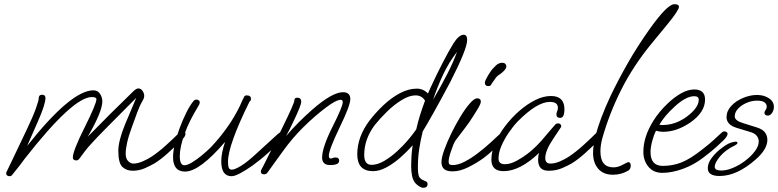

<svg xmlns="http://www.w3.org/2000/svg" viewBox="-20 -803 3696 912"><path d="M26 34Q9 34 9 18Q9 17 21 -7Q33 -31 55 -78L106 -185Q137 -250 150.5 -288Q164 -326 164 -337Q164 -353 180 -353Q196 -353 196 -337Q196 -324 187.5 -296.5Q179 -269 160 -226L109 -110Q318 -374 424 -374Q444 -374 455 -357.5Q466 -341 466 -321Q466 -273 397 -154Q450 -208 504.5 -262.5Q559 -317 614 -370Q628 -383 637 -383Q649 -383 657 -371.5Q665 -360 665 -347Q665 -337 656 -322Q643 -300 632 -269.5Q621 -239 607 -201Q591 -158 584 -126Q577 -94 577 -74Q577 -49 589 -37.5Q601 -26 613 -26Q634 -26 659 -37Q684 -48 700 -59Q732 -80 767 -111.5Q802 -143 834 -175Q838 -179 846 -179Q861 -179 861 -167Q861 -156 847 -142Q807 -102 775 -73.5Q743 -45 714 -27Q695 -16 668 -4Q641 8 610 8Q581 8 561.5 -10Q542 -28 542 -87Q542 -110 550 -141.5Q558 -173 574 -212L627 -338L484 -194Q459 -169 443 -152Q427 -135 417 -124Q398 -104 383.5 -85Q369 -66 359 -52Q352 -41 343 -41Q326 -41 326 -55Q326 -86 382 -198Q438 -310 438 -332Q438 -342 416 -342Q327 -342 99 -51Q80 -24 36 30Q33 34 26 34Z M1080 34Q1031 34 1031 -37Q1031 -75 1049 -129Q928 12 859 12Q802 12 802 -57Q802 -83 810.5 -119.5Q819 -156 833.5 -195Q848 -234 865 -268Q882 -302 899 -323Q905 -330 914 -330Q919 -330 924 -326.5Q929 -323 929 -316Q929 -310 922 -299Q877 -225 858 -170Q834 -107 834 -61Q834 -18 856 -18Q870 -18 893 -32Q916 -46 940.5 -66.5Q965 -87 983 -105Q1033 -158 1073 -218Q1091 -246 1105.5 -272.5Q1120 -299 1132 -328Q1137 -339 1140.5 -344.5Q1144 -350 1151 -350Q1172 -350 1172 -334Q1172 -324 1165 -320Q1063 -113 1063 -35Q1063 -14 1067 -5.5Q1071 3 1081 3Q1095 3 1124.5 -15Q1154 -33 1194 -70L1299 -166Q1307 -174 1314 -174Q1330 -174 1330 -159Q1330 -146 1267 -89Q1240 -64 1219 -47Q1198 -30 1180 -17Q1146 7 1120 20.5Q1094 34 1080 34Z M1235 25Q1219 25 1219 12Q1219 7 1223 -0.5Q1227 -8 1230 -13L1320 -194Q1378 -312 1378 -325Q1378 -339 1392 -339Q1411 -339 1411 -319Q1411 -312 1402 -289Q1393 -266 1379 -237Q1355 -185 1339 -157Q1369 -192 1400 -223Q1431 -254 1463 -282Q1558 -365 1609 -365Q1644 -365 1644 -332Q1644 -302 1593 -197Q1542 -91 1542 -63Q1542 -50 1551 -50Q1554 -50 1560.5 -52.5Q1567 -55 1574 -55Q1591 -55 1591 -39Q1591 -19 1548 -19Q1528 -19 1519 -28.5Q1510 -38 1510 -54Q1510 -102 1559 -200Q1608 -297 1608 -317Q1608 -329 1599 -329Q1577 -329 1528 -292Q1475 -252 1422 -200Q1369 -148 1321 -81L1251 16Q1245 25 1235 25Z M1990 89Q1982 89 1970.5 81.5Q1959 74 1953 67Q1941 52 1937 31Q1933 10 1933 -15Q1933 -36 1934.5 -60.5Q1936 -85 1940 -113Q1914 -83 1881.5 -54.5Q1849 -26 1815.5 -8Q1782 10 1752 10Q1677 10 1677 -70Q1677 -153 1735 -230Q1764 -268 1801 -303Q1838 -338 1879 -360Q1920 -382 1960 -382Q1990 -382 2013 -359Q2015 -363 2018.5 -372Q2022 -381 2029 -395Q2053 -447 2082 -503.5Q2111 -560 2134 -597Q2160 -638 2183 -638Q2199 -638 2199 -613Q2199 -570 2118 -412Q2113 -403 2100.5 -379.5Q2088 -356 2071.5 -325.5Q2055 -295 2038 -265Q2021 -235 2007.5 -211.5Q1994 -188 1988 -179Q1977 -134 1971 -93.5Q1965 -53 1965 -10Q1965 6 1966.5 19.5Q1968 33 1974 41Q1979 47 1985 50.5Q1991 54 1999 57Q2011 60 2011 71Q2011 89 1990 89ZM2037 -329Q2075 -394 2104 -450.5Q2133 -507 2151 -557Q2111 -505 2084 -447Q2057 -389 2037 -329ZM1745 -20Q1774 -20 1806.5 -39.5Q1839 -59 1868 -86Q1894 -110 1916 -135.5Q1938 -161 1957 -188Q1965 -223 1975.5 -257Q1986 -291 1999 -325Q1983 -350 1954 -350Q1924 -350 1887.5 -327.5Q1851 -305 1817.5 -272Q1784 -239 1760 -209Q1710 -142 1710 -67Q1710 -20 1745 -20Z M2300 -394Q2283 -394 2283 -411Q2283 -416 2290 -429.5Q2297 -443 2306 -457Q2315 -471 2320 -476Q2337 -495 2346.5 -500Q2356 -505 2364 -505Q2385 -505 2385 -486Q2385 -479 2376.5 -469.5Q2368 -460 2357 -452Q2341 -442 2337 -436L2315 -405Q2314 -401 2310.5 -397.5Q2307 -394 2300 -394ZM2130 11Q2102 11 2089.5 0Q2077 -11 2077 -33Q2077 -54 2090 -90.5Q2103 -127 2123.5 -169Q2144 -211 2167 -249Q2190 -287 2211.5 -311.5Q2233 -336 2246 -336Q2264 -336 2264 -320Q2264 -310 2247 -282Q2230 -254 2210 -224Q2202 -213 2188 -194Q2174 -175 2161 -158.5Q2148 -142 2144 -136Q2134 -121 2123 -87Q2111 -53 2111 -35Q2111 -27 2114.5 -23Q2118 -19 2131 -19Q2156 -19 2187 -35Q2218 -51 2250 -75.5Q2282 -100 2310.5 -126Q2339 -152 2359 -171Q2363 -175 2371 -175Q2386 -175 2386 -163Q2386 -152 2372 -138Q2345 -111 2322 -90Q2299 -69 2278 -53Q2245 -29 2205 -9Q2165 11 2130 11Z M2372 10Q2314 10 2314 -45Q2314 -81 2331.5 -122.5Q2349 -164 2379 -203.5Q2409 -243 2446 -275.5Q2483 -308 2522 -327.5Q2561 -347 2597 -347Q2661 -347 2661 -284Q2661 -243 2641 -243Q2623 -243 2623 -260Q2623 -267 2626.5 -274.5Q2630 -282 2630 -291Q2630 -319 2592 -319Q2531 -319 2439 -226Q2417 -203 2396 -172Q2375 -141 2361.5 -109.5Q2348 -78 2348 -50Q2348 -23 2378 -23Q2404 -23 2433.5 -39Q2463 -55 2485 -72Q2529 -105 2575 -162Q2582 -170 2593 -183Q2604 -196 2618 -212Q2623 -217 2630 -217Q2646 -217 2646 -201L2608 -144Q2570 -88 2570 -52Q2570 -26 2595 -26Q2616 -26 2641 -37Q2666 -48 2682 -59Q2714 -80 2749 -111.5Q2784 -143 2816 -175Q2820 -179 2828 -179Q2843 -179 2843 -167Q2843 -156 2829 -142Q2789 -102 2757 -73.5Q2725 -45 2696 -27Q2677 -16 2649 -4Q2621 8 2585 8Q2536 8 2536 -44Q2536 -64 2541 -77Q2450 10 2372 10Z M2892 27Q2846 27 2821.5 -1.5Q2797 -30 2797 -77Q2797 -111 2809 -159Q2830 -240 2880 -347Q2919 -428 2964 -506.5Q3009 -585 3063 -661Q3149 -783 3183 -783Q3205 -783 3205 -771Q3205 -754 3149 -686L3079 -601Q2988 -491 2930.5 -376Q2873 -261 2841 -146Q2832 -113 2832 -84Q2832 -8 2894 -8Q2916 -8 2939 -21Q2962 -33 2964 -33Q2976 -33 2976 -16Q2976 -1 2965 7Q2931 27 2892 27Z M3126 18Q3084 18 3060 -11Q3036 -40 3036 -82Q3036 -154 3084 -230Q3097 -251 3114 -271.5Q3131 -292 3151 -311Q3181 -340 3214 -359Q3247 -378 3278 -378Q3329 -378 3329 -330Q3329 -270 3259 -221Q3194 -177 3131 -177Q3120 -177 3111.5 -178.5Q3103 -180 3096 -182Q3086 -163 3078 -133Q3070 -103 3070 -81Q3070 -15 3128 -15Q3175 -15 3217 -31.5Q3259 -48 3317 -94Q3353 -122 3371 -139Q3389 -156 3410 -175Q3416 -179 3421 -179Q3426 -179 3431 -176Q3436 -173 3436 -167Q3436 -156 3416 -136Q3399 -120 3380 -102.5Q3361 -85 3320 -54Q3276 -20 3224 -1Q3172 18 3126 18ZM3125 -209Q3157 -209 3186 -219Q3215 -229 3241 -248Q3299 -291 3299 -329Q3299 -346 3278 -346Q3238 -346 3185 -297Q3159 -273 3142.5 -253.5Q3126 -234 3112 -211Q3118 -209 3125 -209Z M3398 33Q3342 33 3342 -4Q3342 -27 3358.5 -50Q3375 -73 3398 -92Q3421 -111 3441 -121Q3447 -124 3457.5 -127Q3468 -130 3475 -130Q3483 -130 3483 -124Q3483 -119 3472 -113Q3426 -91 3400.5 -60.5Q3375 -30 3375 -11Q3375 7 3406 7Q3432 7 3462.5 -6Q3493 -19 3520.5 -40Q3548 -61 3566 -85Q3584 -109 3584 -131Q3584 -146 3574.5 -158Q3565 -170 3544 -176L3478 -196Q3453 -204 3442 -217Q3431 -230 3431 -246Q3431 -276 3453.5 -300Q3476 -324 3510 -338Q3544 -352 3576 -352Q3608 -352 3632 -336.5Q3656 -321 3656 -295Q3656 -280 3647.5 -267Q3639 -254 3628 -254Q3611 -254 3611 -268Q3611 -273 3616.5 -280.5Q3622 -288 3622 -295Q3622 -325 3576 -325Q3551 -325 3526.5 -314.5Q3502 -304 3486 -287Q3470 -270 3470 -250Q3470 -230 3510 -218L3574 -198Q3603 -189 3614 -173.5Q3625 -158 3625 -139Q3625 -94 3570 -46Q3481 33 3398 33Z"/></svg>

Font: Oooh Baby
Style: Regular
Weight: 400
Designer: Robert E. Leuschke
Foundry: Robert E. Leuschke
Version: Version 1.011; ttfautohint (v1.8.3)